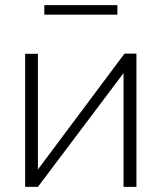

<svg xmlns="http://www.w3.org/2000/svg" viewBox="-20 -729 629 749"><path d="M152.8 -671.9V-709H438V-671.9ZM78.1 0V-519H127.9V-67.9L465.8 -520H512.2V0H461.9V-443.8L127.9 0Z"/></svg>

Font: Rawline Light
Style: Regular
Weight: 300
Designer: Matt McInerney, Pablo Impallari, Rodrigo Fuenzalida
Foundry: Matt McInerney, Pablo Impallari, Rodrigo Fuenzalida
Version: Version 4.020;PS 004.020;hotconv 1.0.88;makeotf.lib2.5.64775